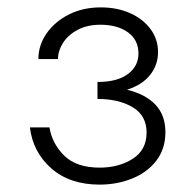

<svg xmlns="http://www.w3.org/2000/svg" viewBox="-20 -490 513 520"><path d="M250 10Q169 10 119 -34Q69 -78 61 -145H114Q121 -101 154 -68.5Q187 -36 250 -36Q302 -36 339.5 -60Q377 -84 377 -131Q377 -177 339.5 -199.5Q302 -222 244 -222V-268Q298 -268 326.5 -289.5Q355 -311 355 -345Q355 -382 326.5 -402.5Q298 -423 252 -423Q216 -423 190 -409Q164 -395 150.5 -373.5Q137 -352 137 -330H84Q84 -368 106.5 -400Q129 -432 167 -451Q205 -470 253 -470Q297 -470 332 -454.5Q367 -439 387.5 -411.5Q408 -384 408 -349Q408 -314 386.5 -287Q365 -260 324 -247Q374 -235 401 -206.5Q428 -178 428 -132Q428 -87 403.5 -55Q379 -23 338 -6.5Q297 10 250 10Z"/></svg>

Font: Jost* Light
Style: Regular
Weight: 300
Version: Version 3.7